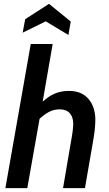

<svg xmlns="http://www.w3.org/2000/svg" viewBox="-20 -979 568 999"><path d="M140 -750H254L202 -450Q235 -480 267.5 -493Q300 -506 339 -506Q405 -506 440.5 -464Q476 -422 476 -356Q476 -315 467 -260L422 0H308L350 -246Q361 -305 361 -335Q361 -370 343 -390Q325 -410 291 -410Q261 -410 236.5 -397.5Q212 -385 186 -361L122 0H8ZM218 -868 98 -809 111 -879 235 -959 348 -867 336 -797Z"/></svg>

Font: Cabin SemiBold
Style: Italic
Weight: 600
Italic angle: -7°
Designer: Pablo Impallari
Foundry: Pablo Impallari. http://www.impallari.com Igino Marini. http://www.ikern.com
Version: Version 2.200